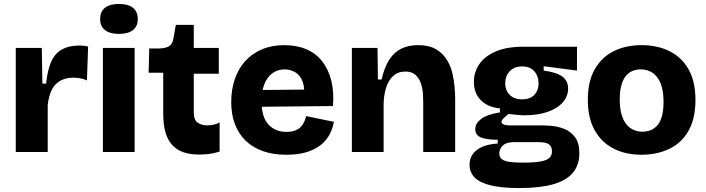

<svg xmlns="http://www.w3.org/2000/svg" viewBox="-20 -771 3579 974"><path d="M60 0V-249V-528H192L195 -347H214Q221 -417 240.5 -459.5Q260 -502 295.5 -521Q331 -540 383 -540Q393 -540 403.5 -539Q414 -538 427 -535L421 -363Q404 -371 385.5 -374Q367 -377 352 -377Q314 -377 286 -361.5Q258 -346 242.5 -315Q227 -284 222 -237V0Z M502 0V-528H663V0ZM583 -599Q537 -599 512.5 -618.5Q488 -638 488 -674Q488 -712 512.5 -731.5Q537 -751 583 -751Q630 -751 654.5 -731.5Q679 -712 679 -674Q679 -638 654.5 -618.5Q630 -599 583 -599Z M990 13Q945 13 911 1.5Q877 -10 854 -35Q831 -60 819.5 -99Q808 -138 808 -194V-402H734L737 -525H786Q822 -526 839 -537.5Q856 -549 860 -577L872 -645H963V-528H1090V-397H963V-202Q963 -162 983 -148.5Q1003 -135 1031 -135Q1049 -135 1066 -139Q1083 -143 1094 -150V-2Q1062 8 1035.5 10.5Q1009 13 990 13Z M1433 14Q1366 14 1314.5 -4Q1263 -22 1227 -56.5Q1191 -91 1172 -140.5Q1153 -190 1153 -254Q1153 -316 1171 -369Q1189 -422 1223.5 -460.5Q1258 -499 1308.5 -520.5Q1359 -542 1422 -542Q1486 -542 1534.5 -521Q1583 -500 1614.5 -460Q1646 -420 1660.5 -362.5Q1675 -305 1669 -233L1258 -229V-314L1575 -317L1521 -277Q1527 -326 1515 -357.5Q1503 -389 1478.5 -404Q1454 -419 1424 -419Q1389 -419 1362.5 -400Q1336 -381 1321.5 -345Q1307 -309 1307 -257Q1307 -176 1342 -139Q1377 -102 1432 -102Q1459 -102 1477 -109Q1495 -116 1506 -127.5Q1517 -139 1523.5 -153.5Q1530 -168 1533 -182L1674 -153Q1667 -116 1650 -85.5Q1633 -55 1604 -33Q1575 -11 1533 1.5Q1491 14 1433 14Z M1765 0V-316V-528H1895L1897 -368H1916Q1930 -431 1955.5 -469.5Q1981 -508 2017.5 -525Q2054 -542 2101 -542Q2155 -542 2189.5 -522.5Q2224 -503 2244.5 -471.5Q2265 -440 2274 -403Q2283 -366 2286 -331Q2289 -296 2289 -269V0H2127V-252Q2127 -269 2125.5 -295Q2124 -321 2115.5 -347Q2107 -373 2088.5 -390.5Q2070 -408 2036 -408Q1999 -408 1974.5 -385.5Q1950 -363 1938 -324Q1926 -285 1926 -235V0Z M2614 183Q2526 183 2470 169.5Q2414 156 2388 129.5Q2362 103 2362 65Q2362 19 2398 -9.5Q2434 -38 2505 -43V-62Q2450 -62 2420.5 -73.5Q2391 -85 2391 -116Q2391 -144 2420 -167Q2449 -190 2516 -201V-221Q2455 -227 2419.5 -262.5Q2384 -298 2384 -356Q2384 -405 2411.5 -445.5Q2439 -486 2495 -510Q2551 -534 2634 -534H2907V-413L2738 -435V-413Q2805 -404 2833.5 -382Q2862 -360 2862 -322Q2862 -283 2835 -252Q2808 -221 2758 -203.5Q2708 -186 2639 -186Q2626 -186 2610.5 -187.5Q2595 -189 2559 -193Q2543 -179 2533.5 -170Q2524 -161 2524 -153Q2524 -147 2529 -143Q2534 -139 2543.5 -137Q2553 -135 2564 -135H2725Q2745 -135 2777 -132.5Q2809 -130 2841.5 -117.5Q2874 -105 2896.5 -76Q2919 -47 2919 7Q2919 66 2886 105.5Q2853 145 2785.5 164Q2718 183 2614 183ZM2633 54Q2691 54 2723 48Q2755 42 2767.5 29.5Q2780 17 2780 -2Q2780 -20 2773 -30Q2766 -40 2755 -44Q2744 -48 2732.5 -49Q2721 -50 2713 -50H2583Q2547 -49 2530 -32Q2513 -15 2513 7Q2513 26 2525 36Q2537 46 2563.5 50Q2590 54 2633 54ZM2628 -267Q2670 -267 2691 -290Q2712 -313 2712 -348Q2712 -385 2690.5 -409.5Q2669 -434 2629 -434Q2588 -434 2565.5 -409.5Q2543 -385 2543 -348Q2543 -325 2553 -306.5Q2563 -288 2582 -277.5Q2601 -267 2628 -267Z M3234 14Q3154 14 3093 -17Q3032 -48 2997 -110Q2962 -172 2962 -265Q2962 -358 2997 -419.5Q3032 -481 3093.5 -511.5Q3155 -542 3235 -542Q3315 -542 3377 -511Q3439 -480 3473.5 -418.5Q3508 -357 3508 -264Q3508 -169 3472.5 -107Q3437 -45 3374.5 -15.5Q3312 14 3234 14ZM3239 -103Q3262 -103 3281.5 -111Q3301 -119 3315.5 -136Q3330 -153 3338 -182.5Q3346 -212 3346 -254Q3346 -299 3337 -330.5Q3328 -362 3312 -381.5Q3296 -401 3275 -410Q3254 -419 3230 -419Q3208 -419 3188.5 -411Q3169 -403 3155 -386Q3141 -369 3132.5 -339.5Q3124 -310 3124 -267Q3124 -222 3133 -190.5Q3142 -159 3158 -140Q3174 -121 3194.5 -112Q3215 -103 3239 -103Z"/></svg>

Font: Bricolage Grotesque 48pt Condensed ExtraBold ExtraBold
Style: Regular
Weight: 800
Version: Version 1.000;gftools[0.9.30]